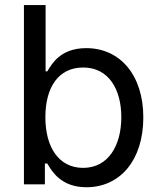

<svg xmlns="http://www.w3.org/2000/svg" viewBox="-20 -748 652 779"><path d="M330.6 11.7C466.8 11.7 561.5 -97.7 561.5 -271.5C561.5 -444.3 466.3 -552.7 330.1 -552.7C223.6 -552.7 189.9 -487.3 171.9 -458.5H165V-727.5H77.1V0H162.1V-84.5H171.9C189.9 -54.2 226.6 11.7 330.6 11.7ZM317.4 -66.9C218.3 -66.9 164.1 -150.9 164.1 -272.5C164.1 -393.1 216.8 -474.1 317.4 -474.1C420.9 -474.1 472.2 -385.7 472.2 -272.5C472.2 -157.7 419.4 -66.9 317.4 -66.9Z"/></svg>

Font: Raveo
Style: Regular
Weight: 400
Designer: Jakub Foglar, Rasmus Andersson (Inter)
Foundry: Jakubfoglar.com
Version: Version 1.100;Glyphs 3.2.3 (3260)